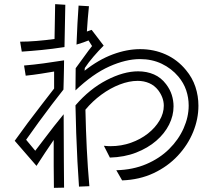

<svg xmlns="http://www.w3.org/2000/svg" viewBox="-20 -843 1040 926"><path d="M295 -820 291 -616Q233 -607 181.5 -602Q130 -597 85 -594L77 -642Q114 -642 156.5 -645.5Q199 -649 243 -655L246 -823ZM541 -22Q621 -24 685.5 -51.5Q750 -79 795.5 -124Q841 -169 865.5 -224Q890 -279 890 -334Q890 -372 878 -407.5Q866 -443 840 -474Q807 -513 760 -535.5Q713 -558 655 -558Q587 -558 507.5 -522.5Q428 -487 344 -407Q344 -439 344.5 -465.5Q345 -492 345 -514Q365 -541 386.5 -571Q408 -601 424 -621L407 -648Q397 -644 382 -638.5Q367 -633 349 -628Q351 -680 353.5 -728.5Q356 -777 359 -816L409 -813Q406 -785 403.5 -754Q401 -723 399 -691Q404 -693 410.5 -695Q417 -697 422 -699L480 -623Q455 -598 430.5 -569.5Q406 -541 389 -515L388 -502Q455 -555 523.5 -580.5Q592 -606 656 -606Q722 -606 779 -580.5Q836 -555 877 -505Q908 -468 922.5 -424Q937 -380 937 -333Q937 -269 911.5 -206.5Q886 -144 837.5 -92Q789 -40 721 -8Q653 24 569 27ZM240 63Q239 19 239 -42.5Q239 -104 239 -168Q220 -141 197.5 -106.5Q175 -72 156 -43L51 -164Q80 -205 114 -250.5Q148 -296 181.5 -339Q215 -382 241 -416V-498Q212 -493 177 -487.5Q142 -482 104 -478L96 -527Q143 -531 191 -537.5Q239 -544 289 -552Q289 -536 288.5 -512Q288 -488 287.5 -465Q287 -442 286.5 -426.5Q286 -411 286 -411Q262 -381 230.5 -339.5Q199 -298 166.5 -253.5Q134 -209 106 -169L150 -116Q170 -141 203.5 -186Q237 -231 287 -292Q287 -149 288 -63.5Q289 22 289 62ZM361 57Q357 4 353.5 -63.5Q350 -131 347.5 -202Q345 -273 344 -335Q412 -414 494 -456.5Q576 -499 646 -499Q688 -499 722.5 -484Q757 -469 781 -437Q800 -412 808.5 -385Q817 -358 817 -330Q817 -285 795.5 -242Q774 -199 733.5 -164Q693 -129 636.5 -107Q580 -85 510 -83L481 -140Q489 -139 497.5 -138.5Q506 -138 513 -138Q565 -138 611.5 -154.5Q658 -171 693.5 -199Q729 -227 749.5 -262Q770 -297 770 -333Q770 -372 743 -408Q725 -431 699.5 -442Q674 -453 644 -453Q603 -453 557.5 -435.5Q512 -418 469 -386.5Q426 -355 392 -314Q394 -218 398.5 -126.5Q403 -35 411 55Z"/></svg>

Font: Train One
Style: Regular
Weight: 400
Designer: Fontworks Inc.
Foundry: Fontworks Inc.
Version: Version 1.100